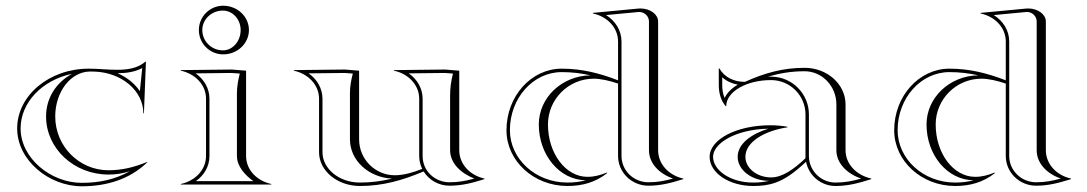

<svg xmlns="http://www.w3.org/2000/svg" viewBox="-20 -645 3800 671"><path d="M40 -196C40 -85 151 6 266 6C354 6 434 -19 495 -78L494 -79C450 -61 408 -50 359 -50C256.3 -50 173 -134.2 173 -238C173 -324.7 227.7 -395 295 -395C300.3 -395 304.7 -394.9 310 -394.8C404.9 -391.8 481 -327.9 481 -249H483L490 -429L488.5 -429.7C461 -406.4 427.2 -401.1 389.2 -401.1C373.4 -401.1 357 -402 340.3 -403C322.7 -404.1 307.7 -405 290 -405C152 -405 40 -311.4 40 -196ZM390.9 -389.1C421.5 -389.2 452.1 -393.5 477.1 -407.3L468.8 -326.4C450.4 -353.5 423.4 -374.9 390.9 -389.1ZM231.6 -387C175 -355.6 141 -301.7 141 -238C141 -125.9 238.7 -35 359 -35C385.6 -35 408.2 -38.5 433.5 -46.6C384.1 -18.3 327.8 -6 266 -6C156.4 -6 52 -93.2 52 -196C52 -286.7 127.1 -365.1 231.6 -387Z M687 -540C687 -577.5 719.3 -608 759 -608C793.2 -608 821 -577.5 821 -540C821 -500.8 793.2 -469 759 -469C719.3 -469 687 -500.8 687 -540ZM675 -540C675 -493 713 -455 760 -455C809.7 -455 850 -493.1 850 -540C850 -586.9 809.7 -625 760 -625C713.1 -625 675 -586.9 675 -540ZM700 -100C700 -51 662 -13 612 -2V0H928V-2C878 -13 840 -51 840 -100V-398L790 -402L612 -400V-398C662 -387 700 -349 700 -300ZM712 -100V-300C712 -337.4 692 -368.7 663.7 -388.6L789.6 -390L818 -387.9C812.1 -364.4 808.3 -344.1 808 -320V-100C808 -63 837.6 -31.8 865.5 -12H664.5C693.6 -32.7 712 -63.3 712 -100Z M1235 -398 1185 -402 1007 -400V-398C1057.9 -386.8 1095 -347.8 1095 -300V-113C1095 -47.9 1159.1 5 1238 5C1318.4 5 1386.5 -14.9 1460.5 -45.8C1479.1 -16 1512.7 4 1551 4C1594.6 4 1631.1 -5.7 1673 -19V-21C1622 -32.2 1585 -71.8 1585 -120V-398L1535 -402L1357 -400V-398C1407.9 -386.8 1445 -347.8 1445 -300V-100C1445 -83.8 1448.8 -68.5 1455.5 -54.8C1424.9 -42.6 1391.1 -32.5 1359.9 -32.5C1291 -32.5 1235 -88.7 1235 -158ZM1551 -8C1501.5 -8 1457 -45.5 1457 -100V-300C1457 -336.8 1437 -368.7 1408.6 -388.6L1534.6 -390L1563 -387.9C1556.3 -361.1 1553 -337.7 1553 -310V-120C1553 -75.4 1589.4 -40.3 1637.5 -20.9C1607.7 -12.7 1581.8 -8 1551 -8ZM1350.2 -20.8C1314.2 -12 1277.5 -7 1238 -7C1163.7 -7 1107 -56.4 1107 -113V-300C1107 -336.8 1087 -368.7 1058.6 -388.6L1184.6 -390L1213 -387.9C1207.1 -364.4 1203 -344.1 1203 -320V-158C1203 -84.5 1268 -24.8 1350.2 -20.8Z M1750 -190C1750 -82.4 1845.4 5 1963 5C2016 5 2061 -8 2102 -40L2101 -42C2078 -33 2058 -27 2033 -27C1956.8 -27 1895 -109 1895 -210C1895 -298.3 1966.7 -370 2055 -370C2080.3 -370 2111.8 -362.5 2140 -352.9V-100C2140 -42 2188 4 2246 4C2290 4 2326 -6 2368 -19V-21C2317 -32 2280 -72 2280 -120V-570C2280 -594.5 2252.7 -615.4 2218.2 -615.4C2215.5 -615.4 2212.8 -615.3 2210 -615L2052 -600V-598C2103 -587 2140 -548 2140 -500V-364.3C2075.5 -389.1 2014.4 -405 1943 -405C1836.5 -405 1750 -308.7 1750 -190ZM2152 -500C2152 -539.2 2130.1 -572.2 2098.1 -592.3L2210.6 -603C2211.7 -603.1 2212.8 -603.2 2213.9 -603.2C2232.4 -603.2 2248 -588.3 2248 -570V-120C2248 -74.4 2283.6 -37.8 2332.3 -21C2302.3 -12.8 2277.1 -8 2246 -8C2194.4 -8 2152 -48.9 2152 -100ZM2044.1 -381.7C1943.8 -380.4 1863 -304 1863 -210C1863 -102.7 1936.4 -15.5 2027.3 -15.1C2006.7 -9.4 1986.2 -7 1963 -7C1851.1 -7 1762 -89.9 1762 -190C1762 -302.1 1843.1 -393 1943 -393C1978.5 -393 2011.8 -388.9 2044.1 -381.7Z M2795 -245V-92C2753 -52 2713.1 -25 2675 -25C2625.3 -25 2585 -57.3 2585 -97C2585 -149 2651.7 -188 2732 -200V-202C2710.8 -205.7 2692.6 -207.2 2671.1 -207.2C2554.6 -207.2 2460 -157.9 2460 -97C2460 -40.7 2528.1 5 2612 5C2640.3 5 2664.6 2.5 2691 -7C2723.7 -18.7 2755.7 -41 2797 -79.7C2806.4 -31.4 2849 5 2900 5C2944.6 5 2982 -5.4 3025 -19V-21C2973 -32.4 2935 -71.8 2935 -120V-280C2935 -350.7 2870.9 -408 2792 -408C2716.4 -408 2652.8 -390.2 2583.3 -358.9C2545.3 -358.9 2512.1 -374.5 2494 -406H2492V-349C2492 -320.4 2498.3 -295.5 2516 -274H2518C2518 -324.3 2588.2 -365.1 2674.7 -365.1C2741.1 -365.1 2795 -311.3 2795 -245ZM2558.4 -349.1C2537.4 -336.9 2521.2 -321.2 2512.4 -302.6C2506.3 -316.7 2504 -331.5 2504 -349V-374.8C2519.2 -361.3 2538 -352.9 2558.4 -349.1ZM2668 -13C2648.7 -8.5 2631.9 -7 2612 -7C2530.7 -7 2472 -51.3 2472 -97C2472 -144.4 2551.9 -193.2 2664.9 -195.2C2606.4 -176.9 2558 -142.9 2558 -97C2558 -50.6 2607.3 -13 2668 -13ZM2664.1 -376.9C2705.2 -389.3 2746.4 -396 2792 -396C2853.3 -396 2903 -344 2903 -280V-120C2903 -74.5 2939.8 -38.3 2989.4 -20.8C2957.8 -12 2932 -7 2900 -7C2848.7 -7 2807 -48.7 2807 -100V-245C2807 -317.9 2747.7 -377.1 2674.7 -377.1C2671.5 -377.1 2667.6 -377 2664.1 -376.9Z M3105 -190C3105 -82.4 3200.4 5 3318 5C3371 5 3416 -8 3457 -40L3456 -42C3433 -33 3413 -27 3388 -27C3311.8 -27 3250 -109 3250 -210C3250 -298.3 3321.7 -370 3410 -370C3435.3 -370 3466.8 -362.5 3495 -352.9V-100C3495 -42 3543 4 3601 4C3645 4 3681 -6 3723 -19V-21C3672 -32 3635 -72 3635 -120V-570C3635 -594.5 3607.7 -615.4 3573.2 -615.4C3570.5 -615.4 3567.8 -615.3 3565 -615L3407 -600V-598C3458 -587 3495 -548 3495 -500V-364.3C3430.5 -389.1 3369.4 -405 3298 -405C3191.5 -405 3105 -308.7 3105 -190ZM3507 -500C3507 -539.2 3485.1 -572.2 3453.1 -592.3L3565.6 -603C3566.7 -603.1 3567.8 -603.2 3568.9 -603.2C3587.4 -603.2 3603 -588.3 3603 -570V-120C3603 -74.4 3638.6 -37.8 3687.3 -21C3657.3 -12.8 3632.1 -8 3601 -8C3549.4 -8 3507 -48.9 3507 -100ZM3399.1 -381.7C3298.8 -380.4 3218 -304 3218 -210C3218 -102.7 3291.4 -15.5 3382.3 -15.1C3361.7 -9.4 3341.2 -7 3318 -7C3206.1 -7 3117 -89.9 3117 -190C3117 -302.1 3198.1 -393 3298 -393C3333.5 -393 3366.8 -388.9 3399.1 -381.7Z"/></svg>

Font: Sortefax
Style: Medium
Weight: 500
Designer: gluk
Foundry: gluk
Version: Version 0.261